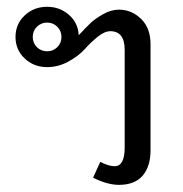

<svg xmlns="http://www.w3.org/2000/svg" viewBox="-20 -528 532 557"><path d="M146.2 -450.4Q134.2 -462.5 116.7 -462.5Q99.2 -462.5 87.1 -450.4Q75 -438.3 75 -420.8Q75 -403.3 87.1 -391.2Q99.2 -379.2 116.7 -379.2Q134.2 -379.2 146.2 -391.2Q158.3 -403.3 158.3 -420.8Q158.3 -438.3 146.2 -450.4ZM116.7 -333.3Q78.3 -333.3 51.7 -358.3Q25 -383.3 25 -420.8Q25 -458.3 51.7 -483.3Q78.3 -508.3 116.7 -508.3Q153.3 -508.3 180 -485Q206.7 -461.7 208.3 -425.8Q231.7 -450.8 244.2 -462.5Q256.7 -474.2 279.6 -487.1Q302.5 -500 325 -500Q361.7 -500 389.2 -473.3Q416.7 -446.7 416.7 -400V-91.7Q416.7 -45 393.8 -18.3Q370.8 8.3 325 8.3Q291.7 8.3 250 -12.5L270.8 -58.3Q295.8 -45.8 312.5 -45.8Q341.7 -45.8 341.7 -100V-383.3Q341.7 -437.5 300 -437.5Q283.3 -437.5 263.3 -421.2Q243.3 -405 225.8 -385.4Q208.3 -365.8 178.8 -349.6Q149.2 -333.3 116.7 -333.3Z"/></svg>

Font: BoonBaan
Style: Regular
Weight: 400
Designer: Sungsit Sawaiwan
Foundry: FontUni
Version: Version 2.0